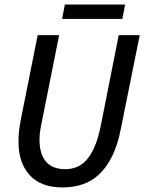

<svg xmlns="http://www.w3.org/2000/svg" viewBox="-20 -809 640 841"><path d="M254 12Q159 12 110 -42Q61 -96 61 -188Q61 -213 63.5 -235.5Q66 -258 71 -284L145 -655H239L164 -279Q159 -256 156 -236.5Q153 -217 153 -198Q153 -135 181 -101.5Q209 -68 266 -68Q293 -68 316.5 -77.5Q340 -87 359.5 -109Q379 -131 394.5 -167Q410 -203 421 -256L500 -655H592L510 -248Q496 -175 471.5 -125.5Q447 -76 414.5 -45.5Q382 -15 341.5 -1.5Q301 12 254 12ZM252 -726 264 -789H528L516 -726Z"/></svg>

Font: Source Code Pro Medium
Style: Italic
Weight: 500
Italic angle: -11°
Monospace: yes
Designer: Paul D. Hunt, Teo Tuominen
Foundry: Adobe Systems Incorporated
Version: Version 1.050;PS 1.000;hotconv 16.6.51;makeotf.lib2.5.65220